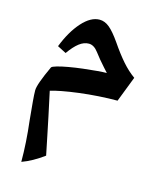

<svg xmlns="http://www.w3.org/2000/svg" viewBox="-108 -460 718 866"><g transform="rotate(15 251.0 -27.5)"><path d="M74 328Q74 283 71 235.5Q68 188 62 138Q57 87 54 52.5Q51 18 51 0Q51 -14 61.5 -43.5Q72 -73 93 -118Q96 -123 117 -129Q138 -135 169 -140.5Q200 -146 234 -150Q268 -154 297.5 -156.5Q327 -159 343 -159L324 -180Q296 -211 275.5 -238.5Q255 -266 231 -266Q208 -266 186 -249Q164 -232 140 -198L99 -219Q128 -293 168.5 -338Q209 -383 250 -383Q274 -383 296 -365Q318 -347 348 -304Q380 -257 408.5 -224.5Q437 -192 468 -170L422 -51Q381 -51 334.5 -48Q288 -45 244.5 -39.5Q201 -34 167 -27.5Q133 -21 115 -15Q121 13 127 41Q133 69 139 97Q148 140 157 184Q166 228 175 272Q149 291 124 305Q99 319 74 328Z"/></g></svg>

Font: Noto Naskh Arabic
Style: Regular
Weight: 400
Designer: Monotype Design Team, David Williams, Mohamad Dakak and Nizar Qandah
Foundry: Monotype Imaging Inc.
Version: Version 2.013